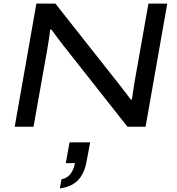

<svg xmlns="http://www.w3.org/2000/svg" viewBox="-20 -707 986 1071"><path d="M62 0 183 -687H289L641 -241Q649 -231 661 -215.5Q673 -200 686 -183Q699 -166 709 -152H716Q719 -172 723 -201.5Q727 -231 731 -252L808 -687H913L792 0H691L336 -450Q318 -473 298 -499.5Q278 -526 267 -542H260Q258 -524 253.5 -492Q249 -460 243 -428L167 0ZM314 344 323 293Q353 288 372 264.5Q391 241 398 203H347L368 87H483L464 188Q456 236 437 269Q418 302 388 320Q358 338 314 344Z"/></svg>

Font: Archivo Expanded
Style: Italic
Weight: 400
Width: 7
Italic angle: -10°
Designer: Hector Gatti
Foundry: Omnibus-Type
Version: Version 2.001